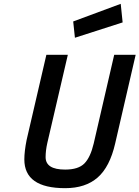

<svg xmlns="http://www.w3.org/2000/svg" viewBox="-20 -971 728 1002"><path d="M227 -225Q218 -185 218 -151Q218 -86 320 -86Q389 -86 420.5 -118Q452 -150 469 -222L576 -685H688L581 -222Q553 -100 489.5 -44.5Q426 11 320 11Q107 11 107 -139Q107 -181 119 -241L222 -685H334ZM371 -774 362 -859 610 -951 620 -854Z"/></svg>

Font: Titillium Web
Style: SemiBold Italic
Weight: 600
Italic angle: -13°
Version: Version 1.001;PS 57.000;hotconv 1.0.70;makeotf.lib2.5.55311